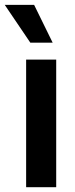

<svg xmlns="http://www.w3.org/2000/svg" viewBox="-49 -778 313 798"><path d="M59.6 -530.3H184.6V0H59.6ZM-29.3 -757.8H92.8L169.9 -600.6H77.1Z"/></svg>

Font: WEMIX Pretendard SemiBold
Style: Regular
Weight: 600
Designer: Base glyphs from Inter by Rasmus Andersson; Hangeul glyphs from Noto Sans CJK(Source Han Sans) by Jang Soo-young and Kan
Foundry: Kil Hyung-jin
Version: Version 1.000